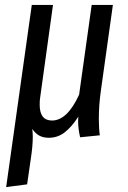

<svg xmlns="http://www.w3.org/2000/svg" viewBox="-20 -547 520 779"><path d="M381 -66Q381 -25 385 2L305 10Q297 -26 297 -53Q297 -67 298 -74Q271 -32 242.5 -10Q214 12 178 12Q155 12 139 3Q123 -6 111 -24Q113 -6 113 8Q113 46 105 97L90 201L5 212L109 -527H195L143 -152Q141 -141 141 -122Q141 -58 191 -58Q253 -58 301 -163L352 -527H438L389 -177Q381 -120 381 -66Z"/></svg>

Font: Fira Sans Compressed
Style: Italic
Weight: 400
Width: 1
Italic angle: -8°
Designer: bBox Type GmbH & Carrois Corporate GbR & Edenspiekermann AG
Foundry: bBox Type GmbH & Carrois Corporate GbR & Edenspiekermann AG
Version: Version 4.301